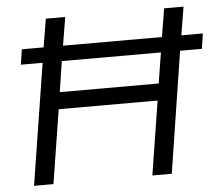

<svg xmlns="http://www.w3.org/2000/svg" viewBox="-51 -762 937 818"><g transform="rotate(-5 417.5 -352.5)"><path d="M62 0 144 -519H51L61 -584H154L174 -705H257L237 -584H660L680 -705H763L743 -584H835L825 -519H732L651 0H568L618 -316H195L145 0ZM206 -388H629L650 -519H226Z"/></g></svg>

Font: Mulish
Style: Italic
Weight: 400
Italic angle: -9°
Designer: Vernon Adams
Foundry: Vernon Adams
Version: Version 3.603; ttfautohint (v1.8.3)